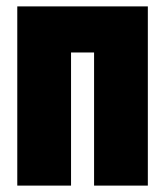

<svg xmlns="http://www.w3.org/2000/svg" viewBox="-20 -580 516 600"><path d="M34 0V-560H442V0H274V-416H202V0Z"/></svg>

Font: Tektur Condensed
Style: Bold
Weight: 700
Width: 3
Designer: Adam Jagosz
Foundry: Adam Jagosz
Version: Version 1.005;gftools[0.9.30]